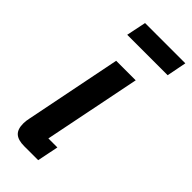

<svg xmlns="http://www.w3.org/2000/svg" viewBox="-234 -759 799 799"><g transform="rotate(45 166.0 -359.0)"><path d="M102 0Q66 0 49 -15Q32 -30 32 -64Q32 -80 36 -97L121 -522H236L150 -94H203L184 0ZM95 -718H332L315 -631H77Z"/></g></svg>

Font: IBM Plex Sans Cond SmBld
Style: Italic
Weight: 600
Width: 3
Italic angle: -11°
Designer: Mike Abbink, Paul van der Laan, Pieter van Rosmalen
Foundry: Bold Monday
Version: Version 1.3